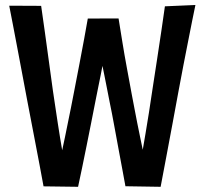

<svg xmlns="http://www.w3.org/2000/svg" viewBox="-20 -727 797 754"><path d="M286.6 6.6 151 4.8Q145.8 -25.8 135.5 -78.6Q125.2 -131.4 112.7 -198.1Q100.2 -264.8 86.2 -336.2Q76.2 -389.8 66.2 -442.7Q56.2 -495.6 47 -544.3Q37.8 -593 29.9 -634.1Q22 -675.2 16.2 -704.6L141.6 -704Q148.8 -656.8 156.2 -601Q163.6 -545.2 171.9 -486.7Q180.2 -428.2 187.8 -370.8Q193 -337 197.7 -304.6Q202.4 -272.2 207 -242.7Q211.6 -213.2 215.9 -186.4Q220.2 -159.6 224.2 -137Q229.6 -161 235.1 -188.2Q240.6 -215.4 246.6 -244.8Q252.6 -274.2 258.9 -305.3Q265.2 -336.4 271 -367.4Q282 -423 292 -476.2Q302 -529.4 310.7 -575.5Q319.4 -621.6 324.8 -654.2L445.6 -654.6Q452.8 -610 460.8 -560.5Q468.8 -511 478.4 -459.4Q488 -407.8 497.6 -355.6Q503 -328 508.2 -300Q513.4 -272 518.9 -244.5Q524.4 -217 529.9 -190.5Q535.4 -164 540.6 -139Q545.2 -165.6 551.5 -202.8Q557.8 -240 564.9 -284.9Q572 -329.8 579 -377.8Q588 -436.8 597.2 -496.2Q606.4 -555.6 614.2 -609.1Q622 -662.6 627.6 -702.2L747.4 -707.4Q741.8 -680.6 734.4 -643.8Q727 -607 718.5 -563.5Q710 -520 700.4 -471.3Q690.8 -422.6 681.4 -370.8Q669.6 -306 657.1 -239.4Q644.6 -172.8 632.9 -110.2Q621.2 -47.6 610.8 6.6L472.6 4.4Q468 -20.8 460.9 -59.2Q453.8 -97.6 445.3 -142.9Q436.8 -188.2 428.2 -235.6Q419.6 -283 410.6 -326.2Q404.6 -357.6 399.2 -384.4Q393.8 -411.2 389.6 -432.9Q385.4 -454.6 382.4 -468.2Q379.6 -452.2 375.3 -431.6Q371 -411 366.2 -386.8Q361.4 -362.6 356 -335.8Q347.6 -293.8 338.6 -247.4Q329.6 -201 320.1 -154.8Q310.6 -108.6 302.2 -67Q293.8 -25.4 286.6 6.6Z"/></svg>

Font: Truculenta
Style: Regular
Weight: 400
Designer: Ivan Castro, Eva Sanz & Omnibus-Type Team
Foundry: Omnibus-Type
Version: Version 1.002